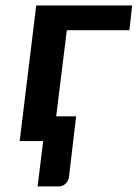

<svg xmlns="http://www.w3.org/2000/svg" viewBox="-20 -504 492 686"><path d="M452.1 -484.4 442.4 -396H218.8L180.7 -88.4H252L226.6 127Q224.1 143.6 213.9 152.8Q203.6 162.1 188.5 162.1H114.3L134.3 0H50.3L109.4 -484.4Z"/></svg>

Font: Carlito
Style: Bold Italic
Weight: 700
Italic angle: -7°
Designer: Lukasz Dziedzic
Foundry: tyPoland Lukasz Dziedzic
Version: Version 1.104